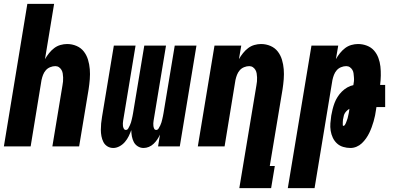

<svg xmlns="http://www.w3.org/2000/svg" viewBox="-20 -755 2040 990"><path d="M0 0 121 -735H259L212 -450Q221 -466 233 -481Q245 -496 259.5 -507Q274 -518 291.5 -523Q309 -528 326 -528Q352 -528 375 -518Q398 -508 412.5 -489Q427 -470 434 -446.5Q441 -423 443 -398Q445 -373 443 -347Q441 -321 437 -295L388 0H250L302 -314Q304 -325 305 -335Q306 -345 305.5 -355.5Q305 -366 303.5 -376Q302 -386 297 -394.5Q292 -403 284 -408.5Q276 -414 265 -414Q252 -414 238.5 -408.5Q225 -403 216 -392.5Q207 -382 202 -369Q197 -356 194 -342L138 0Z M564 8Q547 8 533.5 -0.5Q520 -9 513 -23Q506 -37 503 -53Q500 -69 500 -85.5Q500 -102 501.5 -118.5Q503 -135 506 -152L567 -520H679L615 -133Q614 -126 613.5 -119Q613 -112 614 -105Q615 -98 618.5 -91.5Q622 -85 629 -85Q637 -85 641.5 -93Q646 -101 649.5 -108.5Q653 -116 655.5 -124Q658 -132 659.5 -139.5Q661 -147 663 -155Q665 -163 666 -171L724 -520H836L772 -133Q771 -126 770.5 -119Q770 -112 771 -105Q772 -98 775 -91.5Q778 -85 786 -85Q793 -85 798 -93Q803 -101 806.5 -108.5Q810 -116 812.5 -124Q815 -132 816.5 -139.5Q818 -147 820 -155Q822 -163 823 -171L881 -520H993L907 0H795L805 -61Q799 -48 791 -36Q783 -24 772 -13.5Q761 -3 747.5 2.5Q734 8 720 8Q704 8 690.5 -0.5Q677 -9 670 -22.5Q663 -36 660 -52Q657 -68 657 -84Q651 -68 643.5 -52.5Q636 -37 624 -23Q612 -9 596 -0.5Q580 8 564 8Z M1214 215 1302 -314Q1304 -325 1305 -335Q1306 -345 1305.5 -355.5Q1305 -366 1303.5 -376Q1302 -386 1297 -394.5Q1292 -403 1284 -408.5Q1276 -414 1265 -414Q1252 -414 1238.5 -408.5Q1225 -403 1216 -392.5Q1207 -382 1202 -369Q1197 -356 1194 -342L1138 0H1000L1086 -520H1224L1212 -450Q1221 -466 1233 -481Q1245 -496 1259.5 -507Q1274 -518 1291.5 -523Q1309 -528 1326 -528Q1352 -528 1375 -518Q1398 -508 1412.5 -489Q1427 -470 1434 -446.5Q1441 -423 1443 -398Q1445 -373 1443 -347Q1441 -321 1437 -295L1371 101H1397L1378 215Z M1464 215 1586 -520H1724L1712 -450Q1721 -466 1733 -481Q1745 -496 1759.5 -507Q1774 -518 1791.5 -523Q1809 -528 1826 -528Q1850 -528 1872 -519.5Q1894 -511 1908.5 -494.5Q1923 -478 1931 -456.5Q1939 -435 1941.5 -412Q1944 -389 1943.5 -365Q1943 -341 1940 -317H1966V-203H1921L1919 -190Q1917 -175 1914 -160Q1911 -145 1906.5 -129.5Q1902 -114 1896.5 -99Q1891 -84 1884 -69.5Q1877 -55 1867.5 -41.5Q1858 -28 1846 -16.5Q1834 -5 1818.5 1.5Q1803 8 1787 8Q1768 8 1749.5 2.5Q1731 -3 1717.5 -15.5Q1704 -28 1696 -45Q1688 -62 1685 -81Q1682 -100 1683.5 -119.5Q1685 -139 1688 -159Q1691 -176 1695 -192Q1699 -208 1705 -224Q1711 -240 1720.5 -255Q1730 -270 1742.5 -282.5Q1755 -295 1770.5 -304Q1786 -313 1802 -316Q1804 -326 1805 -336Q1806 -346 1805 -356.5Q1804 -367 1803 -376.5Q1802 -386 1797 -394.5Q1792 -403 1784 -408.5Q1776 -414 1765 -414Q1752 -414 1738.5 -408.5Q1725 -403 1716 -392.5Q1707 -382 1702 -369Q1697 -356 1694 -342L1602 215ZM1751 -106Q1755 -106 1758 -110.5Q1761 -115 1763 -119.5Q1765 -124 1766.5 -128.5Q1768 -133 1769.5 -137Q1771 -141 1772.5 -145.5Q1774 -150 1774.5 -154.5Q1775 -159 1776.5 -163.5Q1778 -168 1778.5 -172.5Q1779 -177 1780 -181.5Q1781 -186 1781 -190L1782 -194Q1775 -190 1769.5 -185Q1764 -180 1759.5 -173.5Q1755 -167 1753 -159.5Q1751 -152 1750 -145Q1749 -142 1748.5 -138.5Q1748 -135 1748 -131.5Q1748 -128 1747.5 -124.5Q1747 -121 1747.5 -117.5Q1748 -114 1747.5 -110Q1747 -106 1751 -106Z"/></svg>

Font: Iosevka Term Curly Heavy
Style: Italic
Weight: 900
Italic angle: -9°
Designer: Belleve Invis
Foundry: Belleve Invis
Version: Version 32.3.0